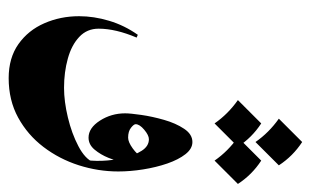

<svg xmlns="http://www.w3.org/2000/svg" viewBox="-166 -438 765 474"><g transform="rotate(90 217.0 -200.5)"><path d="M380.4 -48.3 402.8 -109.4Q402.8 -60.1 387.5 -12Q372.1 36.1 342.3 75.2Q312.5 114.3 269.8 137.7Q227.1 161.1 172.4 161.1Q122.6 161.1 88.4 137Q54.2 112.8 36.9 73Q19.5 33.2 19.5 -12.7Q19.5 -49.3 30.8 -86.9Q42 -124.5 65.4 -157.7L72.3 -154.8Q50.3 -103 50.3 -61Q50.3 -32.2 70.6 -13.2Q90.8 5.9 124.3 15.1Q157.7 24.4 196.3 24.4Q230 24.4 269.5 14.9Q309.1 5.4 340.3 -11Q371.6 -27.3 380.4 -48.3ZM373 -21.5Q377.4 -41.5 376.5 -69.1Q375.5 -96.7 369.1 -123.3Q362.8 -149.9 351.6 -167.5Q340.3 -185.1 323.2 -185.1Q313.5 -185.1 299.8 -173.6Q286.1 -162.1 286.1 -152.3Q286.1 -147.9 294.9 -140.9Q303.7 -133.8 319.3 -133.8Q330.1 -133.8 345.7 -145Q361.3 -156.2 366.2 -167L379.9 -118.2Q377 -104.5 369.1 -85.2Q361.3 -65.9 348.9 -51Q336.4 -36.1 319.3 -36.1Q295.4 -36.1 277.3 -64.2Q259.3 -92.3 259.3 -126.5Q259.3 -139.2 263.2 -166.3Q267.1 -193.4 275.4 -222.4Q283.7 -251.5 297.4 -272Q311 -292.5 330.1 -292.5Q346.7 -292.5 360.1 -275.4Q373.5 -258.3 383.1 -230.7Q392.6 -203.1 397.7 -171.1Q402.8 -139.2 402.8 -109.4Q399.4 -81.1 391.4 -59.8Q383.3 -38.6 373 -21.5ZM330.1 -563.5Q365.2 -540.5 387.7 -505.9L330.1 -448.2Q307.1 -481.4 272.5 -505.9ZM284.2 -462.4Q319.3 -439.5 341.8 -404.8L284.2 -347.2Q261.2 -380.4 226.6 -404.8ZM376 -462.4Q411.1 -439.5 433.6 -404.8L376 -347.2Q353 -380.4 318.4 -404.8Z"/></g></svg>

Font: Lateef ExtraBold
Style: Regular
Weight: 800
Designer: SIL International
Foundry: SIL International
Version: Version 4.200